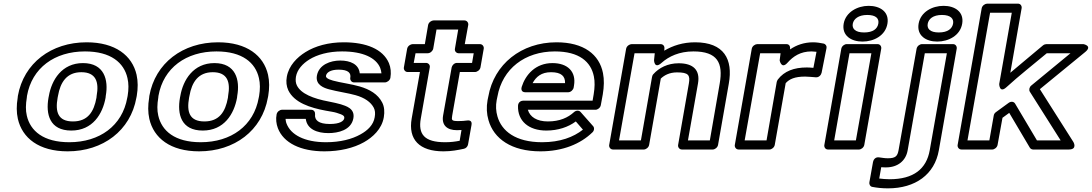

<svg xmlns="http://www.w3.org/2000/svg" viewBox="-20 -795 5988 1053"><path d="M446 -513C588 -513 660 -451 679 -367C686 -338 686 -305 680 -269L678 -259C651 -105 526 -15 360 -15C218 -15 146 -77 127 -161C120 -190 121 -223 127 -259L128 -269C155 -423 280 -513 446 -513ZM728 -259 730 -269C737 -311 737 -349 729 -385C705 -490 613 -563 455 -563C261 -563 110 -449 78 -269L77 -259C70 -217 70 -179 78 -143C102 -38 193 35 351 35C545 35 696 -79 728 -259ZM560 -269C576 -357 552 -449 435 -449C319 -449 263 -356 248 -269L246 -259C230 -169 252 -79 371 -79C488 -79 543 -170 559 -259ZM510 -269 509 -259C495 -181 461 -129 380 -129C298 -129 282 -181 296 -259L298 -269C311 -345 347 -399 426 -399C506 -399 524 -346 510 -269Z M1167 -513C1309 -513 1381 -451 1400 -367C1407 -338 1407 -305 1401 -269L1399 -259C1372 -105 1247 -15 1081 -15C939 -15 867 -77 848 -161C841 -190 842 -223 848 -259L849 -269C876 -423 1001 -513 1167 -513ZM1449 -259 1451 -269C1458 -311 1458 -349 1450 -385C1426 -490 1334 -563 1176 -563C982 -563 831 -449 799 -269L798 -259C791 -217 791 -179 799 -143C823 -38 914 35 1072 35C1266 35 1417 -79 1449 -259ZM1281 -269C1297 -357 1273 -449 1156 -449C1040 -449 984 -356 969 -269L967 -259C951 -169 973 -79 1092 -79C1209 -79 1264 -170 1280 -259ZM1231 -269 1230 -259C1216 -181 1182 -129 1101 -129C1019 -129 1003 -181 1017 -259L1019 -269C1032 -345 1068 -399 1147 -399C1227 -399 1245 -346 1231 -269Z M1781 -65C1834 -65 1906 -81 1918 -146C1928 -201 1876 -214 1849 -223C1832 -228 1809 -233 1784 -238C1698 -254 1630 -281 1608 -327C1602 -339 1600 -355 1603 -374C1610 -414 1640 -446 1677 -469C1719 -495 1781 -513 1856 -513C1971 -513 2042 -478 2065 -423C2069 -413 2071 -402 2072 -393H1953C1948 -443 1901 -463 1846 -463C1793 -463 1729 -441 1718 -380C1709 -328 1759 -312 1785 -305C1829 -293 1892 -284 1930 -273C1980 -259 2014 -235 2030 -204C2037 -190 2039 -174 2035 -152C2028 -110 1997 -80 1957 -58C1911 -32 1846 -15 1768 -15C1648 -15 1575 -57 1552 -116C1548 -125 1547 -135 1546 -143H1657C1664 -86 1720 -65 1781 -65ZM1789 -115C1727 -115 1704 -136 1708 -169C1709 -181 1701 -193 1687 -193H1526C1515 -193 1500 -183 1497 -168C1492 -142 1495 -116 1504 -92C1535 -11 1629 35 1759 35C1844 35 1919 17 1976 -15C2024 -42 2074 -87 2085 -152C2090 -182 2088 -210 2076 -233C2053 -278 2008 -305 1952 -321C1908 -334 1845 -342 1806 -353C1774 -362 1766 -371 1768 -380C1771 -396 1790 -413 1837 -413C1891 -413 1906 -394 1901 -368C1899 -357 1907 -343 1922 -343H2091C2102 -343 2118 -353 2121 -368C2126 -397 2123 -425 2113 -449C2080 -526 1988 -563 1865 -563C1782 -563 1709 -543 1655 -509C1610 -481 1564 -436 1553 -374C1548 -347 1551 -322 1561 -300C1594 -232 1680 -204 1767 -188C1793 -183 1812 -181 1827 -176C1863 -165 1870 -159 1868 -146C1865 -131 1844 -115 1789 -115Z M2421 -15C2308 -15 2272 -58 2288 -146L2337 -425C2340 -440 2328 -450 2317 -450H2249L2259 -503H2326C2341 -503 2354 -517 2356 -528L2374 -633H2493L2475 -528C2472 -513 2484 -503 2495 -503H2578L2569 -450H2486C2471 -450 2459 -436 2457 -425L2410 -161C2401 -108 2432 -81 2486 -81C2495 -81 2503 -82 2511 -82L2501 -23C2475 -18 2452 -15 2421 -15ZM2412 35C2456 35 2491 28 2524 21C2535 19 2545 9 2547 -3L2566 -110C2571 -138 2547 -135 2540 -134C2528 -132 2512 -131 2494 -131C2456 -131 2456 -136 2460 -161L2502 -400H2585C2596 -400 2612 -410 2615 -425L2633 -528C2635 -539 2627 -553 2612 -553H2529L2548 -658C2550 -669 2542 -683 2527 -683H2358C2347 -683 2331 -673 2328 -658L2310 -553H2243C2232 -553 2216 -543 2213 -528L2195 -425C2193 -414 2201 -400 2216 -400H2283L2238 -146C2217 -29 2281 35 2412 35Z M3023 -513C3157 -513 3221 -456 3237 -376C3243 -347 3242 -315 3236 -278L3230 -243H2850C2840 -243 2822 -237 2821 -215C2818 -132 2879 -79 2976 -79C3041 -79 3096 -98 3138 -129L3177 -84C3125 -43 3052 -15 2953 -15C2808 -15 2731 -76 2708 -157C2700 -185 2698 -214 2704 -246L2708 -265C2735 -418 2859 -513 3023 -513ZM2875 -193H3246C3257 -193 3272 -203 3275 -218L3286 -278C3293 -320 3294 -359 3287 -394C3267 -496 3182 -563 3032 -563C2839 -563 2689 -443 2658 -265L2654 -246C2647 -207 2649 -170 2659 -136C2688 -34 2785 35 2944 35C3067 35 3164 -6 3229 -69C3239 -78 3241 -94 3233 -103L3164 -181C3155 -191 3139 -190 3128 -180C3095 -150 3050 -129 2985 -129C2924 -129 2886 -154 2875 -193ZM3128 -326C3141 -402 3093 -449 3010 -449C2917 -449 2862 -385 2841 -318C2838 -308 2838 -289 2861 -289H3096C3111 -289 3124 -303 3126 -314ZM3079 -339H2901C2920 -374 2949 -399 3002 -399C3060 -399 3080 -376 3079 -339Z M3702 -448C3642 -448 3594 -423 3563 -388C3559 -384 3557 -378 3556 -373L3495 -25H3375L3460 -503H3571L3567 -465C3567 -465 3568 -414 3608 -450C3648 -486 3706 -513 3783 -513C3915 -513 3947 -450 3927 -336L3873 -25H3753L3808 -337C3821 -411 3782 -448 3702 -448ZM3693 -398C3756 -398 3766 -383 3758 -337L3699 0C3697 11 3705 25 3720 25H3889C3900 25 3915 15 3918 0L3977 -336C4001 -470 3951 -563 3792 -563C3726 -563 3670 -545 3623 -517L3624 -530C3625 -543 3616 -553 3603 -553H3444C3433 -553 3417 -543 3414 -528L3321 0C3319 11 3327 25 3342 25H3511C3522 25 3537 15 3540 0L3604 -364C3623 -382 3651 -398 3693 -398Z M4431 -513C4438 -513 4450 -512 4458 -511L4441 -423C4427 -424 4417 -425 4405 -425C4335 -425 4281 -405 4246 -359C4243 -355 4241 -349 4240 -346L4184 -25H4064L4149 -503H4261L4256 -464C4256 -464 4265 -413 4299 -451C4330 -486 4370 -513 4431 -513ZM4293 -553H4133C4122 -553 4106 -543 4103 -528L4010 0C4008 11 4016 25 4031 25H4200C4211 25 4226 15 4229 0L4289 -339C4309 -361 4338 -375 4396 -375C4412 -375 4438 -372 4455 -371C4471 -370 4483 -383 4486 -396L4513 -532C4515 -542 4509 -553 4497 -556C4483 -559 4459 -563 4440 -563C4390 -563 4348 -548 4313 -524C4315 -539 4310 -553 4293 -553Z M4674 -25H4555L4639 -503H4759ZM4691 25C4702 25 4717 15 4720 0L4813 -528C4815 -539 4808 -553 4793 -553H4623C4612 -553 4597 -543 4594 -528L4501 0C4499 11 4506 25 4521 25ZM4719 -617C4670 -617 4652 -638 4657 -665C4662 -691 4688 -713 4736 -713C4785 -713 4802 -693 4797 -665C4792 -637 4768 -617 4719 -617ZM4710 -567C4773 -567 4836 -600 4847 -665C4858 -730 4807 -763 4744 -763C4682 -763 4618 -728 4607 -665C4596 -600 4648 -567 4710 -567Z M4840 123C4902 123 4948 88 4958 29L5052 -503H5173L5079 29C5061 131 4991 188 4859 188C4838 188 4818 186 4802 184L4813 122C4823 123 4830 123 4840 123ZM4849 73C4832 73 4817 70 4801 68C4779 65 4770 83 4768 93L4748 205C4746 215 4752 228 4764 230C4790 235 4818 238 4850 238C5000 238 5106 162 5129 29L5227 -528C5229 -539 5222 -553 5207 -553H5036C5025 -553 5010 -543 5007 -528L4908 29C4902 61 4892 73 4849 73ZM5129 -617C5080 -617 5063 -638 5068 -665C5073 -691 5097 -713 5146 -713C5195 -713 5212 -691 5207 -665C5202 -638 5178 -617 5129 -617ZM5120 -567C5182 -567 5246 -600 5257 -665C5268 -729 5218 -763 5155 -763C5092 -763 5029 -729 5018 -665C5007 -600 5058 -567 5120 -567Z M5512 -231 5442 -180C5435 -175 5431 -168 5430 -161L5406 -25H5286L5410 -725H5529L5460 -334C5460 -334 5461 -281 5500 -317C5570 -381 5647 -441 5721 -503H5851L5636 -326C5625 -317 5622 -302 5628 -292L5797 -25H5667L5547 -227C5541 -237 5526 -241 5512 -231ZM5515 -176 5628 15C5631 20 5638 25 5646 25H5841C5891 25 5867 -16 5867 -16L5683 -306L5932 -510C5973 -544 5922 -553 5922 -553H5719C5714 -553 5706 -551 5700 -546C5641 -496 5581 -447 5521 -396L5583 -750C5585 -761 5578 -775 5563 -775H5394C5383 -775 5367 -765 5364 -750L5232 0C5230 11 5238 25 5253 25H5422C5433 25 5448 15 5451 0L5478 -149Z"/></svg>

Font: Asimov
Style: XWidOuIt
Weight: 500
Designer: Google
Version: Version 2.000980; 2014